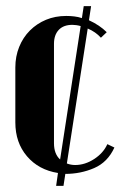

<svg xmlns="http://www.w3.org/2000/svg" viewBox="-20 -557 393 626"><path d="M253 -537H277L270 -491Q305 -475 328 -452L309 -434Q292 -453 266 -464L198 -24Q211 -19 225 -19Q257 -19 287 -38.5Q317 -58 330 -87L353 -76Q331 -28 287 -9Q243 10 193 10L187 49H163L169 7Q106 -3 68 -47.5Q30 -92 30 -158V-337Q30 -373 42.5 -404Q55 -435 77.5 -457.5Q100 -480 130 -492.5Q160 -505 196 -505Q209 -505 222 -503.5Q235 -502 247 -498ZM243 -472Q236 -474 229 -475Q222 -476 216 -476Q187 -476 171.5 -459.5Q156 -443 156 -414V-90Q156 -55 176 -37Z"/></svg>

Font: Moniqa Black Heading
Style: Regular
Weight: 900
Designer: Rajesh Rajput
Foundry: Rajesh Rajput
Version: Version 1.000